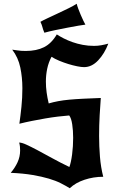

<svg xmlns="http://www.w3.org/2000/svg" viewBox="-20 -963 630 1021"><path d="M254 -661Q238 -631 231 -597.5Q224 -564 224 -529Q224 -500 228 -471Q232 -442 239 -413Q263 -420 289.5 -425Q316 -430 348.5 -433Q381 -436 422 -438Q463 -440 516 -442Q513 -402 510 -350Q507 -298 507 -240Q507 -185 511.5 -129.5Q516 -74 529 -23Q477 -23 429 -7Q381 9 351 38Q330 25 303.5 11.5Q277 -2 240 -13Q203 -24 153.5 -32.5Q104 -41 37 -44Q60 -71 73.5 -100.5Q87 -130 87 -163Q87 -174 86 -184Q85 -194 82 -205Q96 -205 121 -193.5Q146 -182 180 -164Q214 -146 256.5 -122.5Q299 -99 349 -75Q358 -100 363.5 -142.5Q369 -185 369 -230Q369 -269 364 -302Q359 -335 348 -349Q321 -347 288 -343Q255 -339 220 -333Q185 -327 150 -320Q115 -313 83 -305Q89 -347 94 -395Q99 -443 99 -494Q99 -551 88 -604Q77 -657 45 -699Q55 -698 73 -695Q91 -692 117 -692Q174 -692 214 -712Q254 -732 282 -780Q297 -770 318.5 -759Q340 -748 365.5 -739Q391 -730 420 -724.5Q449 -719 480 -719Q500 -719 519 -722.5Q538 -726 556 -731Q536 -678 502 -642Q468 -606 427 -606Q413 -606 390.5 -610.5Q368 -615 343.5 -622.5Q319 -630 295 -640Q271 -650 254 -661ZM195 -847Q207 -854 232.5 -866Q258 -878 287 -891.5Q316 -905 343.5 -918.5Q371 -932 388 -943Q390 -933 396 -917Q402 -901 409 -884.5Q416 -868 423 -853.5Q430 -839 434 -832Q423 -831 397.5 -826.5Q372 -822 340 -816Q308 -810 274.5 -803Q241 -796 216 -789Q208 -808 205.5 -819Q203 -830 195 -847Z"/></svg>

Font: New Rocker
Style: Regular
Weight: 400
Designer: Pablo Impallari, Brenda Gallo, Rodrigo Fuenzalida
Foundry: Pablo Impallari, Brenda Gallo, Rodrigo Fuenzalida
Version: Version 1.000; ttfautohint (v0.93) -l 8 -r 50 -G 200 -x 14 -